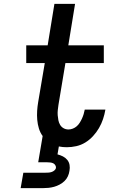

<svg xmlns="http://www.w3.org/2000/svg" viewBox="-20 -755 640 995"><path d="M87 220 101 140H216Q224 140 231.5 139.5Q239 139 247 136.5Q255 134 261.5 128.5Q268 123 270 116Q271 108 266.5 101Q262 94 255.5 91Q249 88 240.5 87Q232 86 224 86H178L201 -50Q188 -68 181.5 -89.5Q175 -111 173 -134Q171 -157 172.5 -180.5Q174 -204 178 -227L212 -428H116V-520H227L262 -735H369L334 -520H518V-428H319L283 -212Q281 -199 279.5 -185Q278 -171 279 -158Q280 -145 282.5 -132Q285 -119 291.5 -108Q298 -97 309.5 -90.5Q321 -84 335 -84Q346 -84 357.5 -88.5Q369 -93 378 -101Q387 -109 393.5 -119.5Q400 -130 405 -141Q410 -152 413.5 -163.5Q417 -175 419 -186V-187H526V-186Q522 -162 514 -138Q506 -114 493 -91.5Q480 -69 462 -49.5Q444 -30 422 -16.5Q400 -3 375 2.5Q350 8 326 8Q316 8 305.5 7Q295 6 285 4L278 45Q293 49 306 55.5Q319 62 328.5 73.5Q338 85 340.5 100Q343 115 340 130Q338 145 331.5 159Q325 173 314 183.5Q303 194 289 201.5Q275 209 260.5 213Q246 217 231.5 218.5Q217 220 202 220Z"/></svg>

Font: Iosevka SmBd Ex Obl
Style: Regular
Weight: 600
Width: 7
Italic angle: -9°
Monospace: yes
Designer: Belleve Invis
Foundry: Belleve Invis
Version: Version 32.5.0; ttfautohint (v1.8.4)